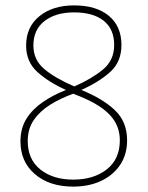

<svg xmlns="http://www.w3.org/2000/svg" viewBox="-20 -681 549 713"><path d="M255 -661Q338 -661 384.5 -622Q431 -583 431 -514Q431 -452 390 -414.5Q349 -377 282 -347Q361 -315 406.5 -272Q452 -229 452 -160Q452 -107 426 -68.5Q400 -30 355 -9Q310 12 252 12Q164 12 110 -34Q56 -80 56 -156Q56 -205 78.5 -240.5Q101 -276 139 -302Q177 -328 225 -347Q162 -375 119.5 -413Q77 -451 77 -512Q77 -581 126.5 -621Q176 -661 255 -661ZM255 -635Q187 -635 145.5 -603Q104 -571 104 -512Q104 -459 144 -425Q184 -391 256 -360Q320 -388 362 -422.5Q404 -457 404 -514Q404 -573 365 -604Q326 -635 255 -635ZM83 -157Q83 -89 130 -51.5Q177 -14 252 -14Q328 -14 376.5 -52Q425 -90 425 -160Q425 -214 389 -253Q353 -292 277 -323L252 -333Q205 -316 167 -292.5Q129 -269 106 -236Q83 -203 83 -157Z"/></svg>

Font: Noto Sans Telugu SemiCondensed Thin
Style: Regular
Weight: 100
Width: 4
Designer: Jelle Bosma - Monotype Design Team
Foundry: Monotype Imaging Inc.
Version: Version 2.005; ttfautohint (v1.8.4.7-5d5b)